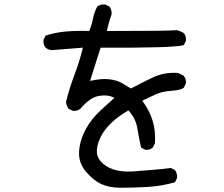

<svg xmlns="http://www.w3.org/2000/svg" viewBox="-20 -798 1040 890"><path d="M538.1 72.3Q488.3 72.3 450.7 55.7Q413.1 39.1 377.9 -2.9Q342.8 -44.9 346.7 -97.2Q350.6 -149.4 377 -198.2Q403.3 -247.1 448.2 -288.1L510.7 -344.7Q479.5 -360.4 438.5 -353.5Q397.5 -346.7 352.5 -293.9Q338.9 -282.2 317.4 -284.2L297.9 -293.9Q288.1 -307.6 286.1 -325.2Q301.8 -389.6 325.2 -451.2Q348.6 -512.7 364.3 -577.1L218.8 -565.4Q203.1 -567.4 191.4 -577.1Q179.7 -590.8 181.6 -613.3L191.4 -632.8Q238.3 -648.4 289.6 -652.3Q340.8 -656.2 393.6 -654.3Q405.3 -681.6 411.1 -711.9Q417 -742.2 430.7 -767.6Q446.3 -779.3 467.8 -777.3L487.3 -767.6Q499 -752 497.1 -730.5Q483.4 -693.4 475.6 -654.3Q767.6 -654.3 798.8 -658.2Q816.4 -654.3 832 -644.5Q843.8 -630.9 841.8 -608.4L832 -588.9Q785.2 -575.2 446.3 -577.1L397.5 -422.9Q448.2 -434.6 484.4 -430.7Q520.5 -426.8 543 -414.1Q565.4 -401.4 586.9 -387.7Q637.7 -415 689.5 -439.5Q741.2 -463.9 804.7 -460L830.1 -448.2Q843.8 -432.6 841.8 -411.1L832 -391.6Q818.4 -379.9 773.9 -377Q729.5 -374 699.2 -359.4Q668.9 -344.7 639.6 -331.1Q672.9 -286.1 687.5 -238.3Q702.1 -190.4 698.2 -133.8L688.5 -114.3Q674.8 -101.6 653.3 -103.5L633.8 -114.3Q624 -159.2 616.2 -205.1Q608.4 -251 575.2 -286.1Q530.3 -260.7 496.1 -228.5Q461.9 -196.3 444.3 -158.2Q426.8 -120.1 429.2 -90.8Q431.6 -61.5 458.5 -38.6Q485.4 -15.6 523.4 -7.8Q561.5 0 603.5 -3.9Q645.5 -7.8 687.5 -10.7Q729.5 -13.7 771.5 -19.5L791 -9.8Q802.7 5.9 800.8 27.3L791 46.9Q729.5 64.5 666 68.4Q602.5 72.3 538.1 72.3Z"/></svg>

Font: JasonHandwriting2
Style: Regular
Weight: 400
Version: Version 1.05.10